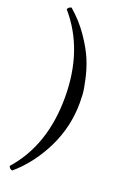

<svg xmlns="http://www.w3.org/2000/svg" viewBox="-172 -757 643 1009"><g transform="rotate(20 149.0 -252.5)"><path d="M253.9 -252Q253.9 -118.2 195.1 2Q136.2 122.1 42 203.1Q26.9 202.1 21 185.1Q170.9 16.1 170.9 -252Q170.9 -518.1 21 -690.9Q25.9 -705.1 42 -708Q101.1 -657.2 143.6 -595.2Q186 -533.2 206.5 -483.6Q227.1 -434.1 239 -379.6Q251 -325.2 252.4 -300.5Q253.9 -275.9 253.9 -252Z"/></g></svg>

Font: Linux Libertine O
Style: Regular
Weight: 400
Designer: Philipp H. Poll
Foundry: Philipp H. Poll
Version: Version 5.3.0